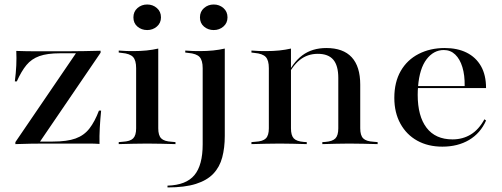

<svg xmlns="http://www.w3.org/2000/svg" viewBox="-20 -641 2233 854"><path d="M48.4 0V-8.9L317.7 -404H246.8Q190.3 -404 155.2 -391.5Q120.2 -379 97.6 -351.6Q75 -324.2 54.8 -279H46Q50.8 -316.1 52.4 -349.6Q54 -383.1 52.4 -414.5Q75 -413.7 97.2 -413.3Q119.4 -412.9 141.1 -412.9H246.8H278.2Q316.9 -412.9 354 -413.7Q391.1 -414.5 427.4 -415.3V-406.5L158.1 -11.3H214.5Q278.2 -11.3 316.1 -25Q354 -38.7 377.8 -69.4Q401.6 -100 420.2 -149.2H429.8Q425.8 -108.9 423.8 -72.2Q421.8 -35.5 422.6 -0.8Q400.8 -2.4 378.6 -2.4Q356.5 -2.4 334.7 -2.4H214.5H197.6Q160.5 -2.4 122.6 -2Q84.7 -1.6 48.4 0Z M585.5 -207.3V-337.9Q585.5 -372.6 571.8 -387.5Q558.1 -402.4 521.8 -405.6L508.1 -407.3V-416.1Q529.8 -414.5 542.7 -414.1Q555.6 -413.7 571.8 -413.7Q604 -413.7 631.9 -416.5Q659.7 -419.4 683.9 -425V-416.1V-207.3ZM634.7 -2.4Q600.8 -2.4 572.2 -1.6Q543.5 -0.8 508.1 0V-8.9L525.8 -10.5Q558.9 -12.1 572.2 -25.4Q585.5 -38.7 585.5 -70.2V-207.3H683.9V-70.2Q683.9 -38.7 697.2 -25.4Q710.5 -12.1 743.5 -10.5L760.5 -8.9V0Q725.8 -0.8 696.8 -1.6Q667.7 -2.4 634.7 -2.4ZM634.7 -507.3Q609.7 -507.3 591.5 -522.6Q573.4 -537.9 573.4 -563.7Q573.4 -589.5 591.5 -605.2Q609.7 -621 634.7 -621Q659.7 -621 677.8 -605.2Q696 -589.5 696 -563.7Q696 -538.7 677.8 -523Q659.7 -507.3 634.7 -507.3Z M881.5 -207.3V-337.9Q881.5 -372.6 867.7 -387.5Q854 -402.4 817.7 -405.6L804 -407.3V-416.1Q825.8 -414.5 839.1 -414.1Q852.4 -413.7 867.7 -413.7Q900 -413.7 927.8 -416.5Q955.6 -419.4 979.8 -425V-416.1V-207.3ZM725 192.7V184.7Q808.1 182.3 844.8 137.9Q881.5 93.5 881.5 0.8V-207.3H979.8V-36.3Q979.8 16.1 968.5 58.9Q957.3 101.6 929 131.5Q900.8 161.3 851.2 177Q801.6 192.7 725 192.7ZM930.6 -507.3Q905.6 -507.3 887.5 -522.6Q869.4 -537.9 869.4 -563.7Q869.4 -589.5 887.5 -605.2Q905.6 -621 930.6 -621Q955.6 -621 973.8 -605.2Q991.9 -589.5 991.9 -563.7Q991.9 -538.7 973.8 -523Q955.6 -507.3 930.6 -507.3Z M1225 -2.4Q1191.1 -2.4 1162.5 -1.6Q1133.9 -0.8 1098.4 0V-8.9L1116.1 -10.5Q1149.2 -12.1 1162.5 -25.4Q1175.8 -38.7 1175.8 -70.2V-207.3H1274.2V-70.2Q1274.2 -38.7 1286.7 -25.4Q1299.2 -12.1 1331.5 -9.7L1344.4 -8.9V0Q1310.5 -0.8 1283.1 -1.6Q1255.6 -2.4 1225 -2.4ZM1175.8 -207.3V-337.9Q1175.8 -372.6 1162.1 -387.5Q1148.4 -402.4 1112.1 -405.6L1098.4 -407.3V-416.1Q1120.2 -414.5 1133.1 -414.1Q1146 -413.7 1162.1 -413.7Q1194.4 -413.7 1222.2 -416.5Q1250 -419.4 1274.2 -425V-416.1V-207.3ZM1484.7 -207.3V-294.4Q1484.7 -349.2 1462.5 -375.4Q1440.3 -401.6 1393.5 -401.6Q1347.6 -401.6 1313.3 -374.2Q1279 -346.8 1250.8 -287.1L1250 -292.7Q1280.6 -362.1 1324.6 -394.8Q1368.5 -427.4 1431.5 -427.4Q1506.5 -427.4 1544.4 -386.3Q1582.3 -345.2 1582.3 -264.5V-207.3ZM1533.1 -2.4Q1502.4 -2.4 1475 -1.6Q1447.6 -0.8 1413.7 0V-8.9L1426.6 -9.7Q1458.9 -12.1 1471.8 -25.4Q1484.7 -38.7 1484.7 -70.2V-207.3H1582.3V-70.2Q1582.3 -38.7 1595.6 -25.4Q1608.9 -12.1 1641.9 -10.5L1659.7 -8.9V0Q1624.2 -0.8 1595.6 -1.6Q1566.9 -2.4 1533.1 -2.4Z M1947.6 11.3Q1883.9 11.3 1835.9 -15.3Q1787.9 -41.9 1760.9 -91.1Q1733.9 -140.3 1733.9 -205.6Q1733.9 -275.8 1762.5 -325.4Q1791.1 -375 1842.3 -401.2Q1893.5 -427.4 1958.1 -427.4Q2014.5 -427.4 2055.6 -406.9Q2096.8 -386.3 2119.4 -346.8Q2141.9 -307.3 2141.9 -249.2H1801.6L1800 -258.1H2046.8Q2047.6 -306.5 2036.7 -342.3Q2025.8 -378.2 2004.8 -398.4Q1983.9 -418.5 1954 -418.5Q1908.9 -418.5 1877.4 -377.4Q1846 -336.3 1839.5 -256.5V-254.8Q1838.7 -246.8 1838.3 -238.3Q1837.9 -229.8 1837.9 -219.4Q1837.9 -124.2 1877.4 -72.6Q1916.9 -21 1992.7 -21Q2037.9 -21 2073.8 -42.7Q2109.7 -64.5 2134.7 -110.5L2141.9 -104.8Q2116.9 -48.4 2066.5 -18.5Q2016.1 11.3 1947.6 11.3Z"/></svg>

Font: Playfair 144pt SemiExpanded SemiBold
Style: Regular
Weight: 600
Width: 6
Designer: Claus Eggers Sørensen
Foundry: Claus Eggers Sørensen
Version: Version 2.203